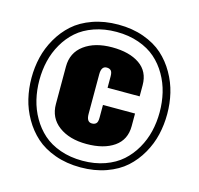

<svg xmlns="http://www.w3.org/2000/svg" viewBox="-118 -948 1125 1087"><g transform="rotate(15 445.0 -405.0)"><path d="M46.9 -404.8Q46.9 -467.3 60.8 -525.9Q74.7 -584.5 106 -638.9Q137.2 -693.4 182.4 -733.9Q227.5 -774.4 295.4 -798.6Q363.3 -822.8 445.3 -822.8Q527.3 -822.8 594.7 -798.6Q662.1 -774.4 707.3 -733.9Q752.4 -693.4 783.4 -638.9Q814.5 -584.5 828.4 -525.9Q842.3 -467.3 842.3 -404.8Q842.3 -342.3 828.6 -283.4Q814.9 -224.6 783.9 -170.2Q752.9 -115.7 707.8 -75.2Q662.6 -34.7 595 -10.5Q527.3 13.7 445.3 13.7Q363.3 13.7 295.4 -10.7Q227.5 -35.2 182.4 -75.7Q137.2 -116.2 106 -170.7Q74.7 -225.1 60.8 -283.9Q46.9 -342.8 46.9 -404.8ZM446.3 -25.4Q517.6 -25.4 576.7 -46.4Q635.7 -67.4 676.3 -103.5Q716.8 -139.6 744.6 -188.2Q772.5 -236.8 785.4 -291Q798.3 -345.2 798.3 -403.8Q798.3 -462.4 785.4 -516.6Q772.5 -570.8 744.6 -619.1Q716.8 -667.5 676.3 -703.1Q635.7 -738.8 576.7 -759.5Q517.6 -780.3 446.3 -780.3Q374.5 -780.3 315.2 -759.5Q255.9 -738.8 215.3 -703.1Q174.8 -667.5 147 -619.1Q119.1 -570.8 106.2 -516.6Q93.3 -462.4 93.3 -403.8Q93.3 -345.2 106.2 -291Q119.1 -236.8 147 -188.2Q174.8 -139.6 215.3 -103.5Q255.9 -67.4 315.2 -46.4Q374.5 -25.4 446.3 -25.4ZM443.8 -123Q343.3 -123 281 -169.4Q218.8 -215.8 218.8 -296.9V-516.6Q218.8 -597.7 281 -643.6Q343.3 -689.5 443.8 -689.5Q545.4 -689.5 605.5 -648.2Q665.5 -606.9 665.5 -526.9V-461.4H477.5V-527.8Q477.5 -552.7 468.8 -561.8Q460 -570.8 443.8 -570.8Q412.1 -570.8 412.1 -522.9V-290.5Q412.1 -243.2 443.8 -243.2Q459.5 -243.2 468.5 -252Q477.5 -260.7 477.5 -285.6V-360.8H665.5V-287.1Q665.5 -207 605.2 -165Q544.9 -123 443.8 -123Z"/></g></svg>

Font: Oswald
Style: Heavy
Weight: 800
Designer: Vernon Adams
Foundry: Vernon Adams
Version: 3.0; ttfautohint (v0.95) -l 8 -r 50 -G 200 -x 0 -w "G" -W -c